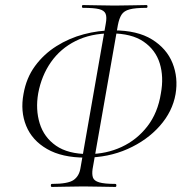

<svg xmlns="http://www.w3.org/2000/svg" viewBox="-20 -698 738 759"><path d="M317 -75Q225 -75 166 -109Q107 -143 83.5 -200.5Q60 -258 73 -327Q84 -390 118.5 -437Q153 -484 203 -515.5Q253 -547 311 -562.5Q369 -578 428 -578Q523 -578 581 -542Q639 -506 662 -448.5Q685 -391 674 -326Q662 -257 611.5 -200Q561 -143 484.5 -109Q408 -75 317 -75ZM330 -89Q400 -89 460.5 -117Q521 -145 562.5 -198.5Q604 -252 616 -329Q628 -394 611.5 -447.5Q595 -501 547.5 -533.5Q500 -566 418 -566Q339 -566 279 -536Q219 -506 181.5 -452.5Q144 -399 131 -329Q120 -265 137 -210Q154 -155 201.5 -122Q249 -89 330 -89ZM185 41Q181 41 181 35Q181 29 185 29Q249 29 271 13.5Q293 -2 298 -33L398 -604Q403 -630 397.5 -643.5Q392 -657 371.5 -662Q351 -667 308 -667Q304 -667 304 -672.5Q304 -678 308 -678Q334 -678 366.5 -677Q399 -676 433 -676Q471 -676 503 -677Q535 -678 559 -678Q563 -678 563 -672.5Q563 -667 559 -667Q515 -667 492.5 -661Q470 -655 460.5 -640Q451 -625 446 -599L346 -30Q343 -9 347.5 4Q352 17 372.5 23Q393 29 436 29Q440 29 440 35Q440 41 436 41Q410 41 378.5 40Q347 39 310 39Q274 39 241 40Q208 41 185 41Z"/></svg>

Font: Cormorant Garamond Light
Style: Italic
Weight: 300
Italic angle: -10°
Designer: Christian Thalmann (Catharsis Fonts)
Foundry: Catharsis Fonts
Version: Version 4.001